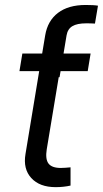

<svg xmlns="http://www.w3.org/2000/svg" viewBox="-20 -752 416 776"><path d="M205.1 4.4Q140.1 4.4 106.4 -32.5Q72.8 -69.3 83 -129.4L144.5 -501.5H227.5L168.9 -148.4Q162.6 -108.9 176 -91.1Q189.5 -73.2 225.6 -73.2Q234.9 -73.2 244.6 -74Q254.4 -74.7 265.1 -75.7V-2Q252.4 1 236.6 2.7Q220.7 4.4 205.1 4.4ZM58.6 -464.4 70.3 -535.6H346.2L334.5 -464.4ZM134.3 -439.9 150.4 -535.6 162.6 -608.9Q172.4 -668 214.4 -700Q256.3 -731.9 326.2 -731.9Q342.8 -731.9 355.2 -731.2Q367.7 -730.5 376 -729L363.8 -656.7Q356 -657.2 345.5 -657.5Q335 -657.7 328.6 -657.7Q291.5 -657.7 272.5 -646.2Q253.4 -634.8 249 -608.9L236.8 -535.6L220.7 -439.9Z"/></svg>

Font: Inter 20pt
Style: Italic
Weight: 400
Italic angle: -9.3988°
Version: Version 4.001;git-66647c0bb